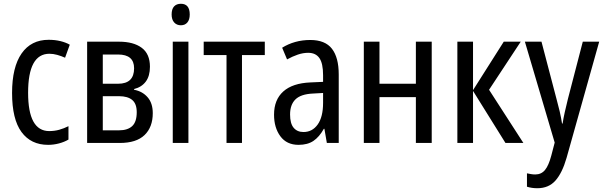

<svg xmlns="http://www.w3.org/2000/svg" viewBox="-20 -758 3199 1018"><path d="M235 10Q144 10 94 -58Q44 -126 44 -265Q44 -402 94.5 -474.5Q145 -547 238 -547Q272 -547 300.5 -540Q329 -533 350 -521L325 -452Q305 -461 283.5 -467Q262 -473 242 -473Q129 -473 129 -266Q129 -63 241 -63Q269 -63 294 -70Q319 -77 343 -89V-18Q321 -5 292.5 2.5Q264 10 235 10Z M775 -404Q775 -355 753 -325.5Q731 -296 691 -286V-282Q735 -274 762.5 -242.5Q790 -211 790 -158Q790 -84 746.5 -42Q703 0 615 0H442V-537H611Q688 -537 731.5 -504.5Q775 -472 775 -404ZM691 -396Q691 -469 606 -469H525V-314H606Q691 -314 691 -396ZM705 -163Q705 -208 681 -228Q657 -248 611 -248H525V-67H611Q657 -67 681 -89.5Q705 -112 705 -163Z M939 -738Q986 -738 986 -681Q986 -654 973.5 -639Q961 -624 939 -624Q917 -624 903.5 -639Q890 -654 890 -681Q890 -710 903 -724Q916 -738 939 -738ZM979 -537V0H896V-537Z M1384 -466H1263V0H1181V-466H1060V-537H1384Z M1625 -546Q1704 -546 1740 -499.5Q1776 -453 1776 -363V0H1713L1700 -75H1697Q1673 -32 1642 -11Q1611 10 1563 10Q1500 10 1466.5 -35.5Q1433 -81 1433 -150Q1433 -229 1482 -273Q1531 -317 1626 -321L1693 -324V-359Q1693 -422 1673.5 -450Q1654 -478 1614 -478Q1587 -478 1559 -468.5Q1531 -459 1502 -443L1476 -505Q1508 -525 1545.5 -535.5Q1583 -546 1625 -546ZM1693 -265 1639 -262Q1575 -259 1546.5 -231Q1518 -203 1518 -151Q1518 -103 1537 -80.5Q1556 -58 1589 -58Q1636 -58 1664.5 -98Q1693 -138 1693 -213Z M1992 -537V-314H2185V-537H2269V0H2185V-243H1992V0H1909V-537Z M2651 -537H2741L2573 -282L2755 0H2660L2488 -276V0H2405V-537H2488V-280Z M2763 -537H2851L2931 -232Q2940 -200 2947.5 -167.5Q2955 -135 2960 -103H2963Q2967 -130 2974.5 -163.5Q2982 -197 2991 -233L3070 -537H3157L2984 79Q2961 159 2925 199.5Q2889 240 2829 240Q2814 240 2800.5 238Q2787 236 2774 232V161Q2784 163 2795 165Q2806 167 2818 167Q2850 167 2869.5 143.5Q2889 120 2903 67L2921 -2Z"/></svg>

Font: Avrile Sans Condensed
Style: Regular
Weight: 400
Width: 3
Designer: Monotype Design Team
Foundry: Monotype Imaging Inc.
Version: Version 2.001;September 10, 2019;FontCreator 11.5.0.2425 64-